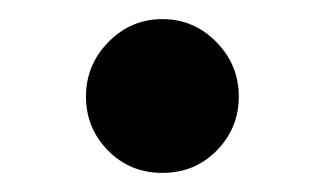

<svg xmlns="http://www.w3.org/2000/svg" viewBox="-20 -166 340 201"><path d="M207 -8.5Q184 15 150 15Q116 15 93 -8.5Q70 -32 70 -65Q70 -98 93.5 -122Q117 -146 150 -146Q183 -146 206.5 -122Q230 -98 230 -65Q230 -32 207 -8.5Z"/></svg>

Font: TypoPRO Source Serif Pro
Style: Regular
Weight: 600
Designer: Frank Grießhammer
Foundry: Adobe Systems Incorporated
Version: Version 1.017;PS 1.0;hotconv 1.0.79;makeotf.lib2.5.61930